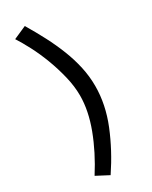

<svg xmlns="http://www.w3.org/2000/svg" viewBox="-205 -789 693 877"><g transform="rotate(-30 141.5 -351.0)"><path d="M241 -346Q241 -249 201 -150.5Q161 -52 98 42L33 8Q91 -83 125 -173.5Q159 -264 159 -343Q159 -392 146 -445.5Q133 -499 114 -549Q95 -599 72.5 -642Q50 -685 31 -714L99 -744Q129 -694 154.5 -645Q180 -596 199.5 -546.5Q219 -497 230 -447Q241 -397 241 -346Z"/></g></svg>

Font: Raleway Medium Alt1
Style: Regular
Weight: 500
Designer: Matt McInerney, Pablo Impallari, Rodrigo Fuenzalida
Foundry: Matt McInerney, Pablo Impallari, Rodrigo Fuenzalida
Version: Version 3.000g; ttfautohint (v1.5) -l 8 -r 28 -G 28 -x 14 -D